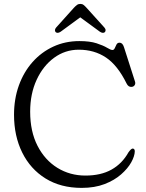

<svg xmlns="http://www.w3.org/2000/svg" viewBox="-20 -920 730 958"><path d="M652.5 -165Q652 -141 634.8 -110Q617.5 -79 584.2 -49.8Q551 -20.5 501.8 -1.5Q452.5 17.5 387.5 17.5Q283 17.5 207.2 -29.5Q131.5 -76.5 90.8 -159Q50 -241.5 50 -347.5Q50 -426.5 74.2 -493.8Q98.5 -561 142.5 -610.5Q186.5 -660 246 -687.5Q305.5 -715 376 -715Q428.5 -715 462 -704Q495.5 -693 514 -681.8Q532.5 -670.5 541 -670.5Q548.5 -670.5 552.5 -679.5Q556.5 -688.5 561.2 -697.8Q566 -707 576.5 -707Q591.5 -707 598.5 -685L653.5 -513.5Q657 -503 651.8 -495Q646.5 -487 636.5 -486.5Q620.5 -485 611.5 -503.5Q567 -594 508.8 -633Q450.5 -672 373 -672Q305 -672 250 -631.8Q195 -591.5 162.8 -521.8Q130.5 -452 130.5 -363Q130.5 -264 167.2 -192.5Q204 -121 266.5 -82.5Q329 -44 406 -44Q483.5 -44 536.5 -73.8Q589.5 -103.5 621 -160Q627.5 -169 633 -174.2Q638.5 -179.5 644 -178.5Q652.5 -177 652.5 -165ZM283 -762Q268 -752 258.5 -759Q254.5 -762.5 254.2 -769Q254 -775.5 260 -782.5L348.5 -881Q357 -890 364 -895.2Q371 -900.5 381 -900.5Q390.5 -900.5 397.2 -895.2Q404 -890 412 -881L501 -782.5Q507 -775.5 506.8 -769Q506.5 -762.5 502.5 -759Q493 -752 478 -762L380.5 -833.5Z"/></svg>

Font: Fraunces 9pt S100 Light
Style: Regular
Weight: 300
Version: Version 1.000; ttfautohint (v1.8.3)